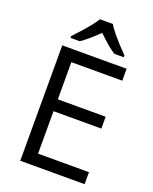

<svg xmlns="http://www.w3.org/2000/svg" viewBox="-168 -1024 892 1116"><g transform="rotate(20 278.0 -465.5)"><path d="M496.1 0H98.1V-713.9H496.1V-640.1H181.2V-410.2H477.1V-336.9H181.2V-74.2H496.1ZM128.4 -782.2Q190.4 -848.6 215.3 -879.9Q240.2 -911.1 251.5 -931.2H332.5Q343.3 -910.6 369.9 -878.2Q396.5 -845.7 457.5 -782.2V-771H399.4Q356.4 -797.9 291.5 -861.8Q225.1 -796.4 184.6 -771H128.4Z"/></g></svg>

Font: Open Sans Y to K
Style: Regular
Weight: 400
Version: Version 1.10